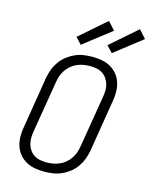

<svg xmlns="http://www.w3.org/2000/svg" viewBox="-141 -1070 920 1168"><g transform="rotate(15 318.5 -486.0)"><path d="M252 8Q221 8 191.5 2.5Q162 -3 137.5 -17Q113 -31 94.5 -53.5Q76 -76 67.5 -103.5Q59 -131 58.5 -161.5Q58 -192 64 -223L117 -548Q122 -575 132 -601.5Q142 -628 159 -652Q176 -676 199.5 -694Q223 -712 249 -723.5Q275 -735 302.5 -739Q330 -743 357 -743Q388 -743 417.5 -737.5Q447 -732 471.5 -718Q496 -704 514.5 -681.5Q533 -659 541.5 -631.5Q550 -604 550.5 -573.5Q551 -543 545 -512L492 -187Q487 -160 477 -133.5Q467 -107 450 -83Q433 -59 410 -41Q387 -23 360.5 -11.5Q334 0 306.5 4Q279 8 252 8ZM252 -50Q272 -50 292.5 -53.5Q313 -57 332.5 -65.5Q352 -74 368.5 -87.5Q385 -101 397.5 -119Q410 -137 417 -156.5Q424 -176 427 -196L481 -522Q485 -543 485.5 -564Q486 -585 480.5 -604Q475 -623 463.5 -639.5Q452 -656 435.5 -666.5Q419 -677 398.5 -681Q378 -685 357 -685Q337 -685 316.5 -681.5Q296 -678 276.5 -669.5Q257 -661 240.5 -647.5Q224 -634 211.5 -616Q199 -598 192 -578.5Q185 -559 182 -539L128 -213Q124 -192 124 -171Q124 -150 129 -131Q134 -112 145.5 -95.5Q157 -79 173.5 -68.5Q190 -58 210.5 -54Q231 -50 252 -50ZM464 -795 426 -835 592 -980 637 -930ZM268 -795 231 -835 397 -980 442 -930Z"/></g></svg>

Font: Iosevka Aile Light
Style: Italic
Weight: 300
Italic angle: -9°
Designer: Belleve Invis
Foundry: Belleve Invis
Version: Version 31.1.0; ttfautohint (v1.8.4)